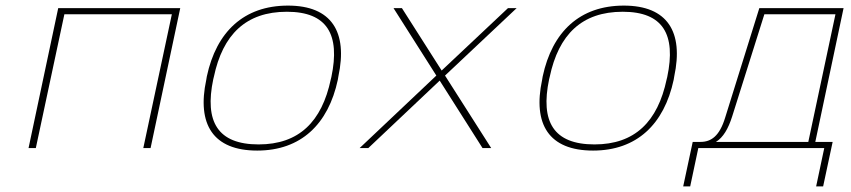

<svg xmlns="http://www.w3.org/2000/svg" viewBox="-20 -529 3040 686"><path d="M82 0H108L210 -478H594L492 0H518L624 -500H188Z M719 -256 717 -244C683 -85 741 9 899 9C1055 9 1153 -85 1187 -244L1189 -256C1223 -415 1165 -509 1009 -509C851 -509 753 -415 719 -256ZM742 -246 744 -254C776 -406 859 -487 1005 -487C1149 -487 1196 -406 1164 -254L1162 -246C1130 -94 1048 -13 904 -13C758 -13 710 -94 742 -246Z M1386 -500 1539 -259 1265 0H1296L1551 -241L1704 0H1735L1570 -259L1826 -500H1795L1558 -277L1416 -500Z M1919 -256 1917 -244C1883 -85 1941 9 2099 9C2255 9 2353 -85 2387 -244L2389 -256C2423 -415 2365 -509 2209 -509C2051 -509 1953 -415 1919 -256ZM1942 -246 1944 -254C1976 -406 2059 -487 2205 -487C2349 -487 2396 -406 2364 -254L2362 -246C2330 -94 2248 -13 2104 -13C1958 -13 1910 -94 1942 -246Z M2483 -22H2455L2421 137H2446L2475 0H2925L2896 137H2921L2955 -22H2893L2994 -500H2693L2571 -109C2551 -43 2521 -22 2483 -22ZM2538 -22C2564 -38 2582 -69 2596 -113L2711 -478H2965L2868 -22Z"/></svg>

Font: LT Wave Mono Thin
Style: Italic
Weight: 100
Designer: Daniel Lyons
Version: Version 2.5 (Glyphs App)